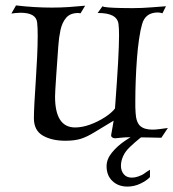

<svg xmlns="http://www.w3.org/2000/svg" viewBox="-20 -502 639 708"><path d="M221 17Q171 17 138 -2Q105 -21 105 -66Q105 -87 107 -124Q109 -161 112 -205.5Q115 -250 117 -293.5Q119 -337 119 -372Q119 -386 118.5 -398Q118 -410 117 -419Q113 -455 56 -455Q47 -455 37.5 -454Q28 -453 22 -452L39 -482Q73 -478 106 -476Q139 -474 171 -474Q203 -474 233.5 -476Q264 -478 294 -481L277 -453Q275 -453 272.5 -453.5Q270 -454 268 -454Q239 -454 224 -436.5Q209 -419 203 -391Q197 -363 195 -332Q190 -264 187.5 -226Q185 -188 184 -171Q183 -154 183 -146Q183 -32 257 -32Q283 -32 312 -42.5Q341 -53 366.5 -69.5Q392 -86 404 -102Q412 -209 415.5 -272.5Q419 -336 419 -372Q419 -385 418.5 -395Q418 -405 417 -413Q412 -455 340 -454L358 -479Q361 -476 380.5 -474.5Q400 -473 425 -472.5Q450 -472 468 -472Q503 -472 540 -475Q577 -478 592 -479L579 -453Q570 -456 562 -456Q516 -456 504 -413Q498 -393 493 -359.5Q488 -326 485 -286Q482 -246 480.5 -205.5Q479 -165 479 -132Q479 -119 479 -107.5Q479 -96 480 -86Q482 -51 497 -37.5Q512 -24 542 -24Q554 -24 568.5 -26Q583 -28 599 -30L575 6Q560 6 529.5 5Q499 4 463 4Q441 4 424 6Q407 8 405 8Q398 8 393.5 4.5Q389 1 390 -5Q393 -21 395.5 -36Q398 -51 399 -57Q355 -31 328.5 -14.5Q302 2 279 9.5Q256 17 221 17ZM450 186Q416 186 394.5 165.5Q373 145 373 111Q373 85 392.5 61Q412 37 439 18.5Q466 0 488 -10H520Q509 -3 493 10Q477 23 459 40Q442 56 434 74Q426 92 426 109Q426 128 436.5 140.5Q447 153 466 153Q478 153 489 149Q504 144 512.5 137.5Q521 131 533 124V151Q521 164 498 175Q475 186 450 186Z"/></svg>

Font: Luxurious Roman
Style: Regular
Weight: 400
Designer: Robert E. Leuschke
Foundry: Robert E. Leuschke
Version: Version 1.010; ttfautohint (v1.8.3)